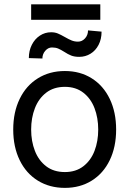

<svg xmlns="http://www.w3.org/2000/svg" viewBox="-20 -870 607 900"><path d="M42 -262.7Q42 -344.2 72.3 -406.5Q102.5 -468.8 157.5 -502.9Q212.4 -537.1 284.2 -537.1Q355.5 -537.1 409.9 -502.9Q464.4 -468.8 494.4 -406.5Q524.4 -344.2 524.4 -262.7Q524.4 -181.2 494.4 -119.1Q464.4 -57.1 409.9 -23.2Q355.5 10.7 284.2 10.7Q212.4 10.7 157.5 -23.2Q102.5 -57.1 72.3 -119.1Q42 -181.2 42 -262.7ZM440.4 -262.7Q440.4 -317.4 423.1 -362.8Q405.8 -408.2 370.6 -435.5Q335.4 -462.9 284.2 -462.9Q231.9 -462.9 196.5 -435.5Q161.1 -408.2 143.6 -362.8Q126 -317.4 126 -262.7Q126 -208 143.6 -162.8Q161.1 -117.7 196.5 -90.6Q231.9 -63.5 284.2 -63.5Q335.4 -63.5 370.6 -90.6Q405.8 -117.7 423.1 -162.8Q440.4 -208 440.4 -262.7ZM351.6 -603.5Q329.1 -603.5 313.7 -609.6Q298.3 -615.7 281.2 -627Q265.1 -637.2 252.9 -642.3Q240.7 -647.5 223.6 -647.5Q205.6 -647.5 192.1 -631.8Q178.7 -616.2 178.7 -595.7L115.2 -597.7Q115.2 -632.3 129.2 -659.9Q143.1 -687.5 167 -703.1Q190.9 -718.8 219.7 -718.8Q237.3 -718.8 251 -713.1Q264.6 -707.5 284.2 -696.3Q302.7 -685.5 316.2 -680.2Q329.6 -674.8 345.7 -674.8Q364.7 -674.8 378.7 -690.2Q392.6 -705.6 392.6 -727.5L456.1 -721.7Q456.1 -686.5 442.1 -659.7Q428.2 -632.8 404.3 -618.2Q380.4 -603.5 351.6 -603.5ZM450.2 -777.3H126V-849.6H450.2Z"/></svg>

Font: Pretendard Std
Style: Regular
Weight: 400
Designer: Base glyphs from Inter by Rasmus Andersson; Hangeul glyphs from Noto Sans CJK(Source Han Sans) by Jang Soo-young and Kan
Foundry: Kil Hyung-jin
Version: Version 1.309